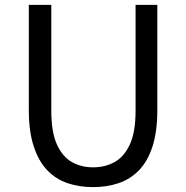

<svg xmlns="http://www.w3.org/2000/svg" viewBox="-20 -753 761 786"><path d="M361 13Q305 13 257 -3Q209 -19 173.5 -56Q138 -93 118 -154Q98 -215 98 -302V-733H190V-300Q190 -212 213 -161.5Q236 -111 274.5 -89.5Q313 -68 361 -68Q410 -68 449 -89.5Q488 -111 511.5 -161.5Q535 -212 535 -300V-733H624V-302Q624 -215 604.5 -154Q585 -93 549 -56Q513 -19 465 -3Q417 13 361 13Z"/></svg>

Font: Noto Sans TC Thin
Style: Regular
Weight: 400
Version: Version 2.004-H2;hotconv 1.0.118;makeotfexe 2.5.65603